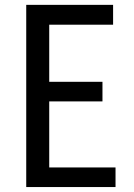

<svg xmlns="http://www.w3.org/2000/svg" viewBox="-20 -755 540 775"><path d="M85.9 0V-735.4H436.5V-655.3H178.7V-424.8H393.6V-345.7H178.7V-79.1H446.3V0Z"/></svg>

Font: GenEi Gothic M Regular
Style: Regular
Weight: 400
Designer: o_tamon (Modified); [Source Han Sans]
Ryoko NISHIZUKA  (kana & ideographs); Paul D. Hunt (Latin, Greek & Cyrillic); Wenl
Version: Version 1.1a;Original Version 1.004